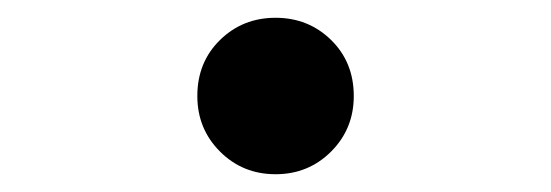

<svg xmlns="http://www.w3.org/2000/svg" viewBox="-20 -386 620 216"><path d="M290 -190Q253 -190 227.5 -215.5Q202 -241 202 -278Q202 -316 227.5 -341Q253 -366 290 -366Q327 -366 352.5 -341Q378 -316 378 -278Q378 -241 352.5 -215.5Q327 -190 290 -190Z"/></svg>

Font: Sometype Mono
Style: Bold
Weight: 700
Monospace: yes
Designer: Ryoichi Tsunekawa
Foundry: Dharma Type
Version: Version 1.000; ttfautohint (v1.8.3)